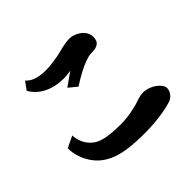

<svg xmlns="http://www.w3.org/2000/svg" viewBox="-170 -953 1181 1181"><g transform="rotate(-45 420.0 -363.0)"><path d="M178.2 -737.8Q202.6 -711.9 236.8 -701.9Q271 -691.9 314 -691.9Q335.4 -691.9 360.8 -694.6Q386.2 -697.3 412.4 -701.9Q438.5 -706.5 461.9 -712.9Q483.4 -719.2 509 -723.6Q534.7 -728 554.2 -728Q570.3 -728 589.6 -721.7Q608.9 -715.3 626.2 -702.9Q643.6 -690.4 654.8 -671.9Q666 -653.3 666 -628.9Q666 -613.3 659.9 -599.4Q653.8 -585.4 636.2 -577.1Q618.7 -568.8 583 -568.8Q564.5 -568.8 533.9 -557.9Q503.4 -546.9 465.3 -526.9Q427.2 -506.8 384.8 -479L331.1 -522.9L418 -584Q398.4 -580.6 383.8 -579.3Q369.1 -578.1 357.9 -578.1Q284.2 -578.1 228 -605.5Q171.9 -632.8 141.1 -686ZM145 -293.9Q147.5 -246.1 170.4 -210.7Q193.4 -175.3 229 -157.2Q250 -147 278.8 -141.1Q307.6 -135.3 340.6 -133.1Q373.5 -130.9 407.2 -130.9Q435.1 -130.9 465.8 -134.8Q496.6 -138.7 526.4 -145.5Q556.2 -152.3 581.1 -161.1Q610.4 -171.4 636 -172.9Q661.6 -174.3 689.9 -163.1Q709.5 -155.8 726.3 -143.3Q743.2 -130.9 753.7 -116Q764.2 -101.1 764.2 -85.9Q764.2 -73.2 757.3 -59.6Q750.5 -45.9 739 -35.2Q727.5 -24.4 713.9 -20Q684.6 -10.3 644.8 -2.9Q605 4.4 560.3 8.3Q515.6 12.2 471.2 12.2Q396.5 12.2 339.4 5.4Q282.2 -1.5 239.5 -17.3Q196.8 -33.2 164.1 -59.1Q135.3 -82 113.8 -114.7Q92.3 -147.5 80.8 -184.6Q69.3 -221.7 69.8 -257.8Z"/></g></svg>

Font: BIZ UDPMincho
Style: Bold
Weight: 700
Designer: TypeBank Co., Ltd.
Foundry: Morisawa Inc.
Version: Version 1.06